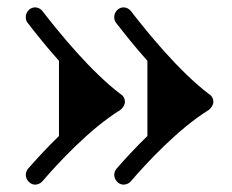

<svg xmlns="http://www.w3.org/2000/svg" viewBox="-20 -502 630 521"><path d="M307 -204C313 -209 319 -217 319 -226C319 -234 315 -242 308 -246C226 -308 140 -414 96 -471C91 -478 83 -482 75 -482C62 -482 50 -470 50 -456C50 -450 51 -445 55 -440C76 -413 105 -376 140 -337V-133C106 -100 76 -67 56 -44C52 -39 50 -33 50 -27C50 -15 61 -1 75 -1C82 -1 90 -4 95 -10C138 -60 223 -152 307 -204ZM547 -204C553 -209 559 -217 559 -226C559 -234 555 -242 548 -246C466 -308 380 -414 336 -471C331 -478 323 -482 315 -482C302 -482 290 -470 290 -456C290 -450 291 -445 295 -440C316 -413 345 -376 380 -337V-133C346 -100 316 -67 296 -44C292 -39 290 -33 290 -27C290 -15 301 -1 315 -1C322 -1 330 -4 335 -10C378 -60 463 -152 547 -204Z"/></svg>

Font: Ribeye
Style: Regular
Weight: 400
Designer: Astigmatic (AOETI)
Foundry: Astigmatic (AOETI)
Version: Version 1.000